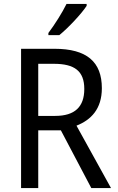

<svg xmlns="http://www.w3.org/2000/svg" viewBox="-20 -964 603 984"><path d="M424 -934V-944H321C299 -899 261 -839 228 -795V-784H284C329 -820 399 -895 424 -934ZM259 -714H88V0H176V-296H292L448 0H549L372 -320C446 -349 502 -405 502 -512C502 -647 425 -714 259 -714ZM256 -637C362 -637 412 -600 412 -508C412 -417 364 -370 263 -370H176V-637Z"/></svg>

Font: Noto Sans Bengali UI SemiCondensed
Style: Regular
Weight: 400
Width: 4
Designer: Jelle Bosma - Monotype Design Team
Foundry: Monotype Imaging Inc.
Version: Version 2.003